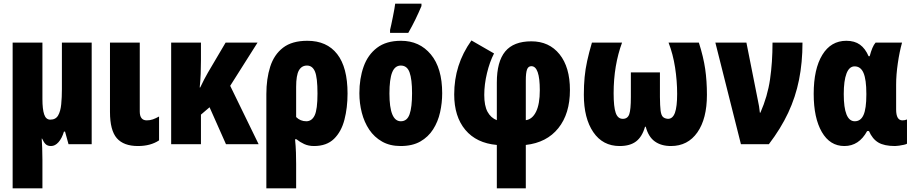

<svg xmlns="http://www.w3.org/2000/svg" viewBox="-20 -785 4973 1045"><path d="M479 -553.2V0H353L334 -68.8H328.1Q316.9 -31.7 298.3 -11Q279.8 9.8 257.8 9.8Q239.3 9.8 228.8 0Q218.3 -9.8 209 -30.8H207Q208.5 -9.3 209.7 20.8Q210.9 50.8 210.9 84V240.2H48.8V-553.2H210.9V-246.1Q210.9 -190.4 220.5 -162.1Q230 -133.8 253.9 -133.8Q283.2 -133.8 296.4 -156.7Q309.6 -179.7 313.2 -217.5Q316.9 -255.4 316.9 -299.8V-553.2Z M740.7 -553.2V-178.2Q740.7 -129.9 778.8 -129.9Q796.9 -129.9 812 -135.3Q827.1 -140.6 845.7 -150.9V-21Q799.3 9.8 731 9.8Q652.8 9.8 615.7 -33Q578.6 -75.7 578.6 -175.8V-553.2Z M1381.8 -553.2 1232.9 -317.9 1387.7 0H1210L1120.6 -201.2L1073.7 -161.1V0H911.6V-553.2H1073.7V-458Q1073.7 -419.9 1072.3 -382.6Q1070.8 -345.2 1066.9 -309.1H1069.8Q1080.6 -332 1091.6 -353.3Q1102.5 -374.5 1111.8 -390.1L1208 -553.2Z M1871.6 -275.9Q1871.6 -198.7 1854.7 -133.5Q1837.9 -68.4 1797.9 -29.3Q1757.8 9.8 1689 9.8Q1659.2 9.8 1635.7 -1Q1612.3 -11.7 1593.8 -26.9H1585.9Q1589.8 11.2 1590.8 45.9Q1591.8 80.6 1591.8 106.9V240.2H1429.7V-272.9Q1429.7 -356.4 1450.7 -422.1Q1471.7 -487.8 1520.5 -525.4Q1569.3 -563 1652.8 -563Q1758.8 -563 1815.2 -490.7Q1871.6 -418.5 1871.6 -275.9ZM1650.9 -428.2Q1621.6 -428.2 1606.7 -401.6Q1591.8 -375 1591.8 -312V-147.9Q1614.7 -125 1647 -125Q1677.2 -125 1692.6 -157Q1708 -189 1708 -275.9Q1708 -363.8 1694.1 -396Q1680.2 -428.2 1650.9 -428.2Z M2386.7 -277.8Q2386.7 -224.6 2375.2 -173.6Q2363.8 -122.6 2337.4 -81.1Q2311 -39.6 2267.8 -14.9Q2224.6 9.8 2160.6 9.8Q2102.1 9.8 2059.6 -14.4Q2017.1 -38.6 1989.7 -79.3Q1962.4 -120.1 1949.2 -171.6Q1936 -223.1 1936 -277.8Q1936 -357.4 1959 -422.1Q1981.9 -486.8 2032 -524.9Q2082 -563 2162.6 -563Q2263.2 -563 2325 -488.8Q2386.7 -414.6 2386.7 -277.8ZM2099.6 -275.9Q2099.6 -125 2161.6 -125Q2195.8 -125 2209.2 -163.1Q2222.7 -201.2 2222.7 -277.8Q2222.7 -353.5 2209.2 -390.9Q2195.8 -428.2 2161.6 -428.2Q2129.4 -428.2 2114.5 -391.1Q2099.6 -354 2099.6 -275.9ZM2103 -606V-622.1Q2105.5 -631.3 2109.6 -651.1Q2113.8 -670.9 2118.4 -693.6Q2123 -716.3 2126.5 -736.1Q2129.9 -755.9 2130.9 -765.1H2273.9V-752Q2258.8 -716.3 2241 -679.4Q2223.1 -642.6 2202.1 -606Z M2545.9 -564.9 2668.9 -494.1Q2645 -447.8 2630.4 -386.5Q2615.7 -325.2 2615.7 -268.1Q2615.7 -209.5 2633.5 -176.5Q2651.4 -143.6 2684.1 -130.9V-335.9Q2684.1 -449.7 2729.7 -504.9Q2775.4 -560.1 2872.1 -560.1Q2968.8 -560.1 3025.4 -489.7Q3082 -419.4 3082 -294.9Q3082 -166 3018.8 -87.4Q2955.6 -8.8 2841.8 3.9V240.2H2684.1V3.9Q2573.2 -5.9 2512.7 -78.1Q2452.1 -150.4 2452.1 -271Q2452.1 -352.5 2475.1 -425Q2498 -497.6 2545.9 -564.9ZM2872.1 -424.8Q2855 -424.8 2848.4 -406.5Q2841.8 -388.2 2841.8 -347.2V-130.9Q2877.4 -135.7 2897.7 -177.2Q2918 -218.8 2918 -293.9Q2918 -424.8 2872.1 -424.8Z M3783.7 -553.2Q3808.6 -475.1 3818.1 -409.9Q3827.6 -344.7 3827.6 -269Q3827.6 -138.7 3775.6 -64.5Q3723.6 9.8 3631.8 9.8Q3578.6 9.8 3543.7 -15.4Q3508.8 -40.5 3494.6 -95.2H3490.7Q3475.1 -40.5 3442.1 -15.4Q3409.2 9.8 3352.5 9.8Q3260.7 9.8 3209.2 -65.7Q3157.7 -141.1 3157.7 -269Q3157.7 -321.8 3161.9 -365.2Q3166 -408.7 3175.8 -453.4Q3185.5 -498 3201.7 -553.2H3365.7Q3343.3 -492.7 3331.5 -423.3Q3319.8 -354 3319.8 -276.9Q3319.8 -203.6 3331.1 -170.9Q3342.3 -138.2 3369.6 -138.2Q3396 -138.2 3404.8 -163.1Q3413.6 -188 3413.6 -256.8V-391.1H3571.8V-256.8Q3572.3 -208 3575.4 -183.1Q3578.6 -158.2 3587.9 -148.9Q3597.2 -139.6 3615.7 -138.2Q3641.6 -138.2 3653.6 -171.4Q3665.5 -204.6 3665.5 -273.9Q3665.5 -344.7 3654.3 -417.5Q3643.1 -490.2 3618.7 -553.2Z M3873.5 -553.2H4042.5L4104.5 -241.2Q4108.4 -223.6 4111.3 -206.3Q4114.3 -189 4115.7 -171.9H4118.7Q4157.7 -260.7 4171.1 -353.3Q4184.6 -445.8 4184.6 -553.2H4347.7Q4347.7 -444.8 4328.9 -350.8Q4310.1 -256.8 4269.8 -170.9Q4229.5 -85 4164.6 0H4012.7Z M4575.7 9.8Q4497.1 9.8 4452.9 -66.7Q4408.7 -143.1 4408.7 -273.9Q4408.7 -409.7 4455.6 -486.3Q4502.4 -563 4586.4 -563Q4631.3 -563 4660.4 -542Q4689.5 -521 4707.5 -479H4713.4Q4720.2 -504.9 4728 -523.4Q4735.8 -542 4745.6 -553.2H4889.6Q4875.5 -502.9 4866.5 -440.4Q4857.4 -377.9 4857.4 -324.2V-189Q4857.4 -129.9 4891.6 -129.9Q4905.3 -129.9 4916.5 -134.8V-2.9Q4913.1 0 4900.4 2.9Q4887.7 5.9 4873.5 7.8Q4859.4 9.8 4851.6 9.8Q4792.5 9.8 4760.3 -9.5Q4728 -28.8 4709.5 -71.8H4699.7Q4655.3 9.8 4575.7 9.8ZM4632.3 -125Q4664.6 -125 4679.9 -159.2Q4695.3 -193.4 4695.3 -270V-274.9Q4695.3 -352.1 4679.9 -387.9Q4664.6 -423.8 4631.3 -423.8Q4602.1 -423.8 4587.2 -384.8Q4572.3 -345.7 4572.3 -272.9Q4572.3 -125 4632.3 -125Z"/></svg>

Font: Open Sans Condensed ExtraBold
Style: Regular
Weight: 800
Width: 3
Designer: Monotype Design Team
Foundry: Monotype Imaging Inc.
Version: Version 3.000; ttfautohint (v1.8.4)